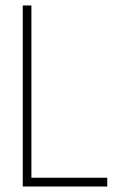

<svg xmlns="http://www.w3.org/2000/svg" viewBox="-20 -680 472 700"><path d="M63 -660H94.5V-32H371V0H63Z"/></svg>

Font: League Spartan ExtraLight
Style: Regular
Weight: 200
Foundry: The League of Moveable Type
Version: Version 2.002